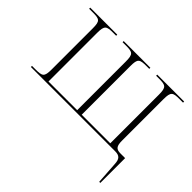

<svg xmlns="http://www.w3.org/2000/svg" viewBox="-159 -776 1226 1226"><g transform="rotate(45 454.0 -163.0)"><path d="M846 59 856 210H866V-14H824C785 -14 773 -29 773 -80V-453C773 -520 786 -526 844 -526H877V-536H634V-526H659C719 -526 732 -520 732 -453V-14H474V-453C474 -520 485 -526 549 -526H572V-536H331V-526H359C421 -526 433 -520 433 -453V-14H174V-453C174 -520 187 -526 247 -526H273V-536H29V-526H60C123 -526 134 -520 134 -453V-83C134 -15 122 -10 58 -10H29V0H790C829 0 844 16 846 59Z"/></g></svg>

Font: Noto Serif Display ExtraLight
Style: Regular
Weight: 200
Designer: Monotype Design Team
Foundry: Monotype Imaging Inc.
Version: Version 2.009